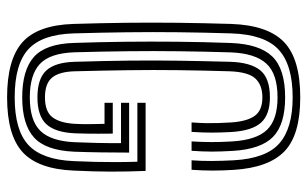

<svg xmlns="http://www.w3.org/2000/svg" viewBox="-181 -668 858 536"><g transform="rotate(90 248.0 -400.0)"><path d="M251.8 9.2Q146.2 9.2 98.1 -33.5Q50 -76.2 46.8 -176Q44.5 -251 43.6 -323Q42.8 -395 43.6 -467.6Q44.5 -540.2 46.8 -616.5Q50.5 -719 97.6 -764.1Q144.8 -809.2 251.8 -809.2Q356.8 -809.2 402.4 -765.2Q448 -721.2 454.2 -623.8Q456.2 -591.8 456.2 -564.8Q456.2 -537.8 454 -505.8H427.5Q429.5 -531.8 429.4 -561.4Q429.2 -591 427.5 -623Q422.5 -714 380.1 -751Q337.8 -788 251.8 -788Q161.2 -788 118.8 -749Q76.2 -710 73.2 -616.2Q70.8 -539 70 -467.6Q69.2 -396.2 70.1 -325.1Q71 -254 73.2 -176.8Q75.8 -88.8 117.2 -50.4Q158.8 -12 251.8 -12Q343.8 -12 384.9 -50.4Q426 -88.8 429.8 -176.8Q431.2 -207.8 431.9 -236.1Q432.5 -264.5 432.5 -293.4Q432.5 -322.2 431.5 -354.5H267V-377.5H457.2Q459.2 -325.5 459.1 -279.4Q459 -233.2 456.2 -176Q451.8 -77 404.5 -33.9Q357.2 9.2 251.8 9.2ZM251.8 -33Q175.8 -33 139 -65.6Q102.2 -98.2 99.8 -178Q97.5 -247 96.6 -318.8Q95.8 -390.5 96.5 -464.9Q97.2 -539.2 100 -615.5Q103 -695 137.6 -731Q172.2 -767 251.8 -767Q327.2 -767 361.9 -733.4Q396.5 -699.8 401.2 -621.2Q403.2 -588.5 403.2 -562.8Q403.2 -537 401 -505.8H374.8Q376.5 -533.8 376.6 -560Q376.8 -586.2 374.8 -619.5Q370.5 -687.8 342 -716.8Q313.5 -745.8 251.8 -745.8Q186 -745.8 157.4 -714.4Q128.8 -683 126.2 -614.8Q124 -543 123.1 -472.2Q122.2 -401.5 123 -328.9Q123.8 -256.2 126 -178.5Q128.5 -110 158.8 -82.1Q189 -54.2 251.8 -54.2Q316.5 -54.2 345.2 -83.6Q374 -113 377 -179.2Q378.2 -209.2 379 -241.1Q379.8 -273 379.5 -308.8H267V-331.5H406Q406 -295.2 405.4 -253.6Q404.8 -212 403.5 -178.5Q400 -98.2 363.4 -65.6Q326.8 -33 251.8 -33ZM251.8 -75.5Q199.8 -75.5 177 -100Q154.2 -124.5 152.5 -179.2Q150 -263.8 149.2 -333.6Q148.5 -403.5 149.5 -470.6Q150.5 -537.8 152.5 -613Q154.2 -670.2 176.1 -697.4Q198 -724.5 251.8 -724.5Q300.2 -724.5 322.5 -699.6Q344.8 -674.8 348.5 -617.5Q350.2 -587 350.2 -561.4Q350.2 -535.8 348.2 -505.8H321.8Q323.5 -530.2 323.8 -547.6Q324 -565 323.5 -580.9Q323 -596.8 321.8 -616.5Q318.8 -660.5 303.5 -682Q288.2 -703.5 251.8 -703.5Q217.5 -703.5 199.1 -683.8Q180.8 -664 179 -611.5Q176.8 -538.5 175.9 -468.8Q175 -399 176 -327.9Q177 -256.8 179 -179.5Q180.2 -135.8 196.9 -116.1Q213.5 -96.5 251.8 -96.5Q292 -96.5 307.9 -118.1Q323.8 -139.8 325.8 -182Q326.8 -200.2 326.5 -223Q326.2 -245.8 325.8 -262.8H267V-285.8H353Q353.5 -239 353.1 -216.6Q352.8 -194.2 352.2 -181Q349.8 -125.5 326.8 -100.5Q303.8 -75.5 251.8 -75.5Z"/></g></svg>

Font: Big Shoulders Inline Text Thin ExtraBold
Style: Regular
Weight: 800
Version: Version 2.002